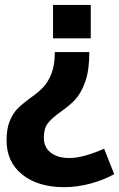

<svg xmlns="http://www.w3.org/2000/svg" viewBox="-20 -545 487 785"><path d="M351.1 -388.2H196.8V-524.9H351.1ZM263.2 101.1Q319.3 101.1 405.8 63L446.8 167Q401.9 191.9 347.9 206.1Q293.9 220.2 242.2 220.2Q135.3 220.2 71 168.7Q6.8 117.2 6.8 28.8Q6.8 -19 20 -50.5Q33.2 -82 51.5 -100.6Q69.8 -119.1 102.1 -143.1Q135.3 -166 155.5 -187Q175.8 -208 189.9 -242.9Q204.1 -277.8 204.1 -332H345.2Q345.2 -256.8 328.1 -210Q311 -163.1 287.6 -137.9Q264.2 -112.8 228 -87.9Q191.9 -62 175.5 -41Q159.2 -20 159.2 18.1Q159.2 57.1 187.5 79.1Q215.8 101.1 263.2 101.1Z"/></svg>

Font: Sarala
Style: Bold
Weight: 700
Designer: Andres Torresi
Foundry: Huerta Tipografica
Version: Version 1.004;PS 001.003;hotconv 1.0.70;makeotf.lib2.5.58329